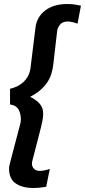

<svg xmlns="http://www.w3.org/2000/svg" viewBox="-20 -744 423 956"><path d="M33 55Q31 64 28 76Q25 88 25 94Q25 147 58.5 169.5Q92 192 145 192Q164 192 178 190.5Q192 189 210 186L228 97Q214 102 200.5 104.5Q187 107 178 107Q161 107 150 97Q139 87 139 70Q139 67 139.5 64Q140 61 141 57L184 -110Q188 -125 191.5 -144Q195 -163 195 -178Q195 -207 178.5 -226.5Q162 -246 130 -262Q161 -278 182 -296.5Q203 -315 216 -335Q229 -355 235.5 -376Q242 -397 245 -420L265 -593Q267 -606 279 -621.5Q291 -637 318 -637Q326 -637 340 -634Q354 -631 366 -626L383 -716Q364 -720 349 -722Q334 -724 315 -724Q248 -724 206 -692.5Q164 -661 157 -609L132 -406Q129 -383 119.5 -365.5Q110 -348 96 -335Q82 -322 65 -314Q48 -306 30 -302V-224Q62 -219 73 -197.5Q84 -176 84 -150Q84 -140 82 -132Q80 -124 78 -116Z"/></svg>

Font: Amaranth
Style: Italic
Weight: 400
Designer: Gesine Todt
Foundry: Gesine Todt
Version: Version 1.001